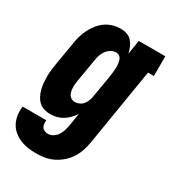

<svg xmlns="http://www.w3.org/2000/svg" viewBox="-188 -642 869 959"><g transform="rotate(30 246.5 -162.5)"><path d="M171 213Q146 213 122 209.5Q98 206 76.5 197Q55 188 37 173Q19 158 8.5 137.5Q-2 117 -5.5 93Q-9 69 -5 44H131Q130 54 131 64.5Q132 75 137 83Q142 91 151.5 95Q161 99 171 99Q186 99 200 90.5Q214 82 223 68.5Q232 55 236.5 40.5Q241 26 244 11L256 -65Q246 -49 232.5 -35Q219 -21 202.5 -11Q186 -1 168 3.5Q150 8 132 8Q113 8 95.5 2.5Q78 -3 65.5 -15Q53 -27 45 -43Q37 -59 32.5 -76.5Q28 -94 26.5 -112.5Q25 -131 25 -149.5Q25 -168 27.5 -187Q30 -206 33 -225L55 -355Q58 -376 64 -397.5Q70 -419 80.5 -440Q91 -461 105.5 -479.5Q120 -498 139 -511.5Q158 -525 180.5 -531.5Q203 -538 225 -538Q244 -538 261.5 -532Q279 -526 290.5 -513Q302 -500 309 -483.5Q316 -467 320 -449L333 -530H486V-416H452L379 30Q375 54 367 78Q359 102 345 124Q331 146 311 163.5Q291 181 268 192.5Q245 204 220 208.5Q195 213 171 213ZM208 -106Q221 -106 234 -112Q247 -118 255.5 -129Q264 -140 268.5 -152.5Q273 -165 275 -178L297 -308Q298 -317 299 -325.5Q300 -334 301 -343Q302 -352 302 -360.5Q302 -369 301 -377.5Q300 -386 298 -394Q296 -402 292 -409Q288 -416 280.5 -420Q273 -424 265 -424Q249 -424 235 -415.5Q221 -407 211.5 -394Q202 -381 197 -366Q192 -351 190 -336L168 -206Q166 -195 165 -184.5Q164 -174 164.5 -163.5Q165 -153 167 -143Q169 -133 174 -124.5Q179 -116 188.5 -111Q198 -106 208 -106Z"/></g></svg>

Font: Iosevka Slab Heavy Oblique
Style: Regular
Weight: 900
Italic angle: -9°
Monospace: yes
Designer: Belleve Invis
Foundry: Belleve Invis
Version: Version 11.1.1; ttfautohint (v1.8.3)